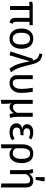

<svg xmlns="http://www.w3.org/2000/svg" viewBox="1678 -2525 1060 4456"><g transform="rotate(90 2208.0 -297.0)"><path d="M486 -452V-140Q486 -102 496 -85.5Q506 -69 532 -57L503 12Q442 -3 418 -34.5Q394 -66 394 -129V-452L212 -451V0H120V-451Q88 -451 72 -449Q56 -447 31 -440L15 -512Q41 -521 62.5 -524Q84 -527 122 -527H565V-452Z M1112 -264Q1112 -182 1084 -119.5Q1056 -57 1003 -22.5Q950 12 877 12Q766 12 704 -62Q642 -136 642 -263Q642 -345 670 -407.5Q698 -470 751 -504.5Q804 -539 878 -539Q989 -539 1050.5 -465Q1112 -391 1112 -264ZM741 -263Q741 -62 877 -62Q1013 -62 1013 -264Q1013 -465 878 -465Q741 -465 741 -263Z M1475 -500Q1511 -346 1539 -258Q1567 -170 1593.5 -119Q1620 -68 1659 -22L1573 12Q1533 -42 1506 -94.5Q1479 -147 1454 -233Q1429 -319 1402 -457L1263 12L1174 -10L1342 -527H1383Q1371 -575 1353.5 -605Q1336 -635 1305 -653.5Q1274 -672 1222 -681L1236 -752Q1312 -738 1357 -710Q1402 -682 1428.5 -633Q1455 -584 1475 -500Z M2136 -255Q2136 -165 2102.5 -105Q2069 -45 2016.5 -16.5Q1964 12 1904 12Q1827 12 1776 -34Q1725 -80 1725 -163V-527H1817V-171Q1817 -116 1840.5 -89Q1864 -62 1908 -62Q1962 -62 2002.5 -109Q2043 -156 2043 -263Q2043 -392 2017 -527H2110Q2136 -386 2136 -255Z M2716 0 2630 12Q2619 -14 2614.5 -33.5Q2610 -53 2606 -85V-86Q2582 -44 2546.5 -16Q2511 12 2468 12Q2433 12 2410.5 0.5Q2388 -11 2372 -38Q2381 -10 2385 20Q2389 50 2389 96V202L2298 213V-527H2390V-156Q2390 -67 2469 -67Q2549 -67 2598 -163V-527H2690V-180Q2690 -80 2716 0Z M3219 -490 3175 -435Q3147 -452 3119.5 -459.5Q3092 -467 3057 -467Q3009 -467 2983.5 -446.5Q2958 -426 2958 -388Q2958 -353 2986 -332Q3014 -311 3062 -311H3123L3112 -239H3056Q2994 -239 2967.5 -218.5Q2941 -198 2941 -151Q2941 -111 2970.5 -86.5Q3000 -62 3054 -62Q3094 -62 3128 -73.5Q3162 -85 3195 -108L3238 -50Q3201 -20 3152 -4Q3103 12 3049 12Q2955 12 2898.5 -30Q2842 -72 2842 -147Q2842 -264 2974 -281Q2863 -303 2863 -395Q2863 -461 2913.5 -500Q2964 -539 3048 -539Q3102 -539 3143 -526.5Q3184 -514 3219 -490Z M3766 -264Q3766 -188 3742 -125Q3718 -62 3671.5 -25Q3625 12 3559 12Q3468 12 3421 -54V202L3329 213V-271Q3329 -404 3383.5 -471.5Q3438 -539 3544 -539Q3653 -539 3709.5 -468Q3766 -397 3766 -264ZM3667 -264Q3667 -368 3636.5 -417.5Q3606 -467 3546 -467Q3478 -467 3449.5 -415Q3421 -363 3421 -256V-133Q3440 -98 3470 -80.5Q3500 -63 3537 -63Q3600 -63 3633.5 -114.5Q3667 -166 3667 -264Z M4330 -374V213L4238 202V-365Q4238 -421 4217 -444Q4196 -467 4155 -467Q4113 -467 4081 -443Q4049 -419 4021 -374V0H3929V-357Q3929 -410 3922 -449Q3915 -488 3903 -527L3987 -539Q4005 -501 4014 -446Q4042 -490 4083.5 -514.5Q4125 -539 4177 -539Q4249 -539 4289.5 -495.5Q4330 -452 4330 -374ZM4190 -799 4155 -596H4089L4092 -807Z"/></g></svg>

Font: Fira GO
Style: Regular
Weight: 400
Designer: Carrois Corporate
Foundry: Carrois Corporate GbR
Version: Version 0.300